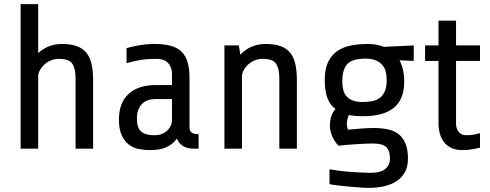

<svg xmlns="http://www.w3.org/2000/svg" viewBox="-20 -720 2375 930"><path d="M80 0V-700H165V-463Q188 -484 216.5 -495.5Q245 -507 280 -507Q323 -507 352 -496.5Q381 -486 398.5 -464.5Q416 -443 423.5 -409.5Q431 -376 431 -330V0H346V-340Q346 -387 330.5 -411Q315 -435 265 -435Q244 -435 225.5 -427Q207 -419 193.5 -406Q180 -393 172.5 -378.5Q165 -364 165 -350V0Z M912 0Q905 0 894.5 -2Q884 -4 873 -9Q862 -14 852.5 -24Q843 -34 837 -49Q818 -22 787 -7.5Q756 7 705 7Q678 7 651 1.5Q624 -4 603 -20.5Q582 -37 569 -66Q556 -95 556 -141Q556 -222 603 -265Q650 -308 734 -308H813V-362Q813 -394 794.5 -414.5Q776 -435 738 -435Q695 -435 663 -430Q631 -425 593 -414V-487Q621 -495 656 -501Q691 -507 728 -507Q777 -507 809.5 -497.5Q842 -488 861.5 -467.5Q881 -447 889.5 -416Q898 -385 898 -342V-102Q898 -87 908 -78.5Q918 -70 942 -70V0ZM725 -65Q751 -65 768 -73Q785 -81 795 -92.5Q805 -104 809 -116Q813 -128 813 -135V-240H729Q713 -240 697.5 -235Q682 -230 670 -218.5Q658 -207 650.5 -189.5Q643 -172 643 -147Q643 -100 664 -82.5Q685 -65 725 -65Z M1067 0V-500H1137L1144 -455Q1193 -507 1267 -507Q1310 -507 1339 -496.5Q1368 -486 1385.5 -464.5Q1403 -443 1410.5 -409.5Q1418 -376 1418 -330V0H1333V-340Q1333 -387 1317.5 -411Q1302 -435 1252 -435Q1231 -435 1212.5 -427Q1194 -419 1180.5 -406Q1167 -393 1159.5 -378.5Q1152 -364 1152 -350V0Z M1938 -325Q1938 -240 1888.5 -198.5Q1839 -157 1736 -157Q1699 -157 1670 -163Q1660 -141 1660 -120Q1660 -107 1665 -92Q1699 -95 1732 -97.5Q1765 -100 1790 -100Q1826 -100 1856.5 -94Q1887 -88 1909 -71.5Q1931 -55 1943.5 -26Q1956 3 1956 49Q1956 87 1941.5 113.5Q1927 140 1901.5 157Q1876 174 1841.5 182Q1807 190 1767 190Q1748 190 1721 188Q1694 186 1666.5 183.5Q1639 181 1614.5 178Q1590 175 1576 172V100Q1595 103 1619.5 106.5Q1644 110 1670.5 112Q1697 114 1724 115.5Q1751 117 1775 117Q1826 117 1847.5 97.5Q1869 78 1869 49Q1869 11 1851.5 -7Q1834 -25 1785 -25Q1771 -25 1749 -24Q1727 -23 1703.5 -21.5Q1680 -20 1657.5 -18Q1635 -16 1620 -14Q1603 -30 1590.5 -57.5Q1578 -85 1578 -108Q1578 -138 1585 -158Q1592 -178 1605 -192Q1576 -214 1564.5 -249Q1553 -284 1553 -333Q1553 -387 1570 -421Q1587 -455 1615.5 -474Q1644 -493 1681.5 -500Q1719 -507 1761 -507Q1805 -507 1839 -493L1984 -500V-425L1915 -428Q1938 -385 1938 -325ZM1853 -333Q1853 -354 1848.5 -372.5Q1844 -391 1832 -405Q1820 -419 1800.5 -427.5Q1781 -436 1751 -436Q1686 -436 1662 -409.5Q1638 -383 1638 -325Q1638 -304 1642.5 -285.5Q1647 -267 1658 -254Q1669 -241 1688 -233.5Q1707 -226 1736 -226Q1761 -226 1782.5 -230Q1804 -234 1819.5 -245.5Q1835 -257 1844 -278Q1853 -299 1853 -333Z M2189 -425V-120Q2189 -113 2191 -103.5Q2193 -94 2198.5 -85.5Q2204 -77 2213.5 -71Q2223 -65 2239 -65Q2262 -65 2278 -68.5Q2294 -72 2305 -75V-5Q2295 -2 2270.5 2.5Q2246 7 2219 7Q2189 7 2167 -3Q2145 -13 2131 -31Q2117 -49 2110.5 -73Q2104 -97 2104 -125V-425H2039V-500H2104V-620H2189V-500H2305V-425Z"/></svg>

Font: Share
Style: Regular
Weight: 400
Designer: Ralph du Carrois
Version: Version 1.002